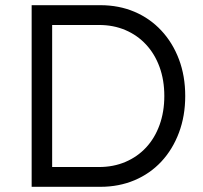

<svg xmlns="http://www.w3.org/2000/svg" viewBox="-20 -720 784 740"><path d="M102 0V-700H366.9Q438.2 -700 498.1 -674.7Q557.9 -649.3 601.7 -602.3Q645.6 -555.3 669.7 -491.3Q693.9 -427.3 693.9 -350Q693.9 -273 669.7 -208.7Q645.6 -144.3 602.1 -97.5Q558.5 -50.7 498.4 -25.3Q438.2 0 366.9 0ZM181 -66 175.7 -76.3H361.9Q417.3 -76.3 463.5 -96Q509.7 -115.7 543.1 -151.6Q576.5 -187.5 594.9 -238.2Q613.3 -289 613.3 -350Q613.3 -411.4 594.9 -461.8Q576.5 -512.2 542.8 -548.4Q509.1 -584.6 463.2 -604.1Q417.3 -623.7 361.9 -623.7H173.4L181 -633.3Z"/></svg>

Font: Lexend Medium
Style: Regular
Weight: 500
Designer: Bonnie Shaver-Troup, Thomas Jockin
Foundry: Lexend
Version: Version 1.005